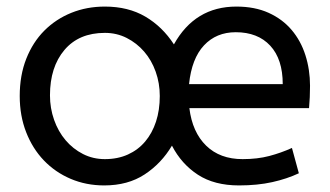

<svg xmlns="http://www.w3.org/2000/svg" viewBox="-20 -552 1003 584"><path d="M40 -260Q40 -323 60 -373.5Q80 -424 115 -459Q150 -494 197 -513Q244 -532 299 -532Q370 -532 422 -501.5Q474 -471 509 -417Q573 -532 699 -532Q755 -532 797 -513Q839 -494 867 -461Q895 -428 909 -384Q923 -340 923 -291Q923 -256 920 -223H556Q565 -150 607 -109Q649 -68 718 -68Q763 -68 799 -77.5Q835 -87 868 -102L889 -25Q853 -8 808 2Q763 12 707 12Q632 12 582 -20.5Q532 -53 503 -109Q471 -55 420 -21.5Q369 12 297 12Q242 12 195 -8Q148 -28 113.5 -64Q79 -100 59.5 -150Q40 -200 40 -260ZM697 -454Q638 -454 600.5 -414Q563 -374 555 -296H840Q840 -372 802 -413Q764 -454 697 -454ZM466 -260Q466 -299 453.5 -334Q441 -369 418.5 -395Q396 -421 365.5 -436.5Q335 -452 299 -452Q220 -452 176 -400Q132 -348 132 -262Q132 -223 144.5 -187.5Q157 -152 179.5 -125.5Q202 -99 232.5 -83.5Q263 -68 299 -68Q338 -68 369 -82Q400 -96 421.5 -121.5Q443 -147 454.5 -182Q466 -217 466 -260Z"/></svg>

Font: ABeeZee
Style: Regular
Weight: 400
Designer: Anja Meiners
Foundry: Anja Meiners
Version: Version 1.001